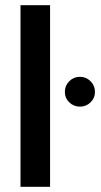

<svg xmlns="http://www.w3.org/2000/svg" viewBox="-20 -720 391 740"><path d="M59 0V-700H173V0ZM288 -309Q264 -309 247 -325.5Q230 -342 230 -366Q230 -390 247 -407Q264 -424 288 -424Q312 -424 329 -407Q346 -390 346 -366Q346 -342 329 -325.5Q312 -309 288 -309Z"/></svg>

Font: Rethink Sans SemiBold
Style: Regular
Weight: 600
Designer: The Rethink Sans project authors (Hans Thiessen). DM Sans designed by Colophon Foundry.
Foundry: Rethink Communications LLC
Version: Version 1.001